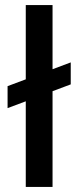

<svg xmlns="http://www.w3.org/2000/svg" viewBox="-20 -740 310 760"><path d="M82 0V-339L10 -312V-399L82 -426V-720H188V-466L260 -493V-406L188 -379V0Z"/></svg>

Font: Firefly Display Medium
Style: Regular
Weight: 500
Designer: Colophon Foundry, Jonny Pinhorn
Foundry: Colophon Foundry
Version: Version 1.200; ttfautohint (v1.8.3)